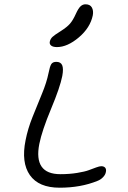

<svg xmlns="http://www.w3.org/2000/svg" viewBox="-20 -914 596 894"><path d="M245.1 -694.8Q227.1 -694.8 218.3 -701.7Q209.5 -708.5 211.9 -720.2Q214.8 -733.4 224.6 -742.4Q234.4 -751.5 261.2 -768.1Q292 -787.6 305.9 -803.7Q319.8 -819.8 333 -849.1Q344.7 -875 355 -884.5Q365.2 -894 377.9 -894Q399.4 -894 407.7 -879.2Q416 -864.3 412.1 -842.8Q400.4 -785.2 347.2 -740Q293.9 -694.8 245.1 -694.8ZM257.8 -40Q160.2 -40 119.1 -98.6Q78.1 -157.2 99.1 -261.2Q109.4 -314 131.6 -369.6Q153.8 -425.3 175.5 -477.8Q197.3 -530.3 206.1 -574.2Q211.9 -604 218.5 -615Q225.1 -626 242.2 -626Q262.7 -626 269.5 -610.4Q276.4 -594.7 270 -560.1Q259.8 -507.8 217.8 -407.2Q175.8 -306.6 163.1 -244.1Q135.3 -103 261.2 -103Q303.7 -103 339.4 -108.9Q375 -114.7 393.3 -121.6Q411.6 -128.4 427.5 -134.3Q443.4 -140.1 451.2 -140.1Q463.9 -140.1 469.7 -133.1Q475.6 -126 473.1 -113.8Q471.2 -101.1 460.2 -89.4Q449.2 -77.6 434.1 -71.8Q356 -40 257.8 -40Z"/></svg>

Font: Shantell Sans Irregular
Style: Italic
Weight: 300
Italic angle: -11.31°
Designer: Stephen Nixon, Anya Danilova, Shantell Martin
Foundry: Arrow Type
Version: Version 1.006;[9816181b4]